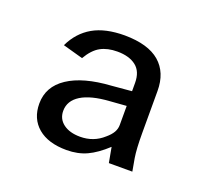

<svg xmlns="http://www.w3.org/2000/svg" viewBox="-72 -834 559 515"><g transform="rotate(20 208.0 -577.0)"><path d="M51 -498Q51 -546.5 94.2 -575.2Q137.5 -604 217 -609L273.5 -614V-637.5Q273.5 -670 254 -685.2Q234.5 -700.5 200.5 -700.5Q172.5 -700.5 152.8 -689.8Q133 -679 117 -651.5L59.5 -667.5Q78.5 -707.5 113.8 -727.8Q149 -748 204.5 -748Q271.5 -747.5 304.5 -719Q337.5 -690.5 337.5 -638V-517.5Q337.5 -473 341.5 -448L348 -411.5H281L273 -455Q245 -429 219.5 -417.2Q194 -405.5 162 -405.5Q109.5 -405.5 80.2 -430.2Q51 -455 51 -498ZM184 -451.5Q222.5 -451.5 250 -476.5Q262 -486.5 267.8 -496.5Q273.5 -506.5 273.5 -517.5V-572L227 -568.5Q173.5 -565 145.8 -547.8Q118 -530.5 118 -501.5Q118 -478.5 136 -465Q154 -451.5 184 -451.5Z"/></g></svg>

Font: 1883 Sans
Style: Regular
Weight: 400
Designer: 1883 Sans project is a fork of Public Sans.
Version: Version 1.009